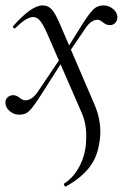

<svg xmlns="http://www.w3.org/2000/svg" viewBox="-21 -415 462 710"><path d="M221 275Q219 275 216.5 270Q214 265 216 264Q244 247 265.5 213Q287 179 294 138Q298 117 298 89Q298 40 281 2L153 -292Q137 -328 125.5 -340Q114 -352 102 -352Q76 -352 36 -311Q35 -310 33 -310Q30 -310 27.5 -313.5Q25 -317 28 -319Q63 -358 89.5 -376.5Q116 -395 137 -395Q157 -395 170.5 -380Q184 -365 201 -325L329 -27Q350 22 350 73Q350 96 345 121Q336 173 304.5 210Q273 247 222 275ZM-1 -36Q-1 -48 7.5 -55.5Q16 -63 28 -63Q40 -63 52 -53Q63 -44 73 -44Q96 -44 117 -73L210 -211L218 -201L130 -63Q109 -30 97 -15.5Q85 -1 75 4Q65 9 49 9Q30 9 14.5 -4.5Q-1 -18 -1 -36ZM214 -214 282 -323Q310 -367 325 -381Q340 -395 362 -395Q381 -395 397 -382Q413 -369 413 -351Q413 -338 405 -330Q397 -322 385 -322Q372 -322 359 -333Q348 -342 339 -342Q329 -342 317.5 -334.5Q306 -327 296 -312L222 -203Z"/></svg>

Font: Cormorant Garamond
Style: Italic
Weight: 400
Italic angle: -10°
Designer: Christian Thalmann (Catharsis Fonts)
Foundry: Catharsis Fonts
Version: Version 4.000